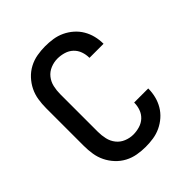

<svg xmlns="http://www.w3.org/2000/svg" viewBox="-193 -803 936 936"><g transform="rotate(-45 275.0 -335.0)"><path d="M271 12Q243 12 214.5 7Q186 2 160.5 -11.5Q135 -25 115 -46.5Q95 -68 82.5 -93.5Q70 -119 65.5 -147.5Q61 -176 61 -205V-465Q61 -494 65.5 -522.5Q70 -551 82.5 -576.5Q95 -602 115 -623.5Q135 -645 160.5 -658.5Q186 -672 214.5 -677Q243 -682 271 -682Q298 -682 324.5 -678Q351 -674 375.5 -662.5Q400 -651 420.5 -633Q441 -615 454.5 -592Q468 -569 474.5 -543Q481 -517 481 -490V-489H384V-490Q384 -512 376.5 -533Q369 -554 353 -569Q337 -584 315 -590.5Q293 -597 271 -597Q247 -597 223.5 -587.5Q200 -578 184.5 -558.5Q169 -539 163.5 -514.5Q158 -490 158 -465V-205Q158 -180 163.5 -155.5Q169 -131 184.5 -111.5Q200 -92 223.5 -82.5Q247 -73 271 -73Q293 -73 315 -79.5Q337 -86 353 -101Q369 -116 376.5 -137Q384 -158 384 -180V-181H481V-180Q481 -153 474.5 -127Q468 -101 454.5 -78Q441 -55 420.5 -37Q400 -19 375.5 -7.5Q351 4 324.5 8Q298 12 271 12Z"/></g></svg>

Font: Lode Dark
Style: Bold
Weight: 700
Monospace: yes
Designer: Belleve Invis
Foundry: Belleve Invis
Version: Version 29.2.0; ttfautohint (v1.8.3)